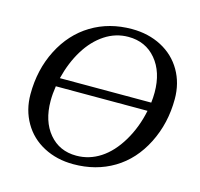

<svg xmlns="http://www.w3.org/2000/svg" viewBox="-99 -768 920 885"><g transform="rotate(15 361.0 -326.0)"><path d="M323.7 9.8Q245.1 9.8 182.4 -23.2Q119.6 -56.2 85 -116.2Q50.3 -176.3 50.3 -251Q50.3 -368.7 99.1 -464.1Q147.9 -559.6 232.4 -610.8Q316.9 -662.1 425.3 -662.1Q503.9 -662.1 566.7 -629.2Q629.4 -596.2 664.1 -536.4Q698.7 -476.6 698.7 -401.4Q698.7 -285.6 649.7 -188.5Q600.6 -91.3 516.4 -40.8Q432.1 9.8 323.7 9.8ZM147.9 -245.6Q147.9 -148.9 197 -90.3Q246.1 -31.7 327.1 -31.7Q388.7 -31.7 441.7 -66.2Q494.6 -100.6 534.7 -167.7Q574.7 -234.9 591.3 -316.4H153.8Q147.9 -278.8 147.9 -245.6ZM601.1 -406.2Q601.1 -503.9 551 -563.5Q501 -623 418.9 -623Q358.4 -623 306.6 -588.9Q254.9 -554.7 218.3 -495.1Q181.6 -435.5 162.1 -357.4H598.1Q601.1 -382.3 601.1 -406.2Z"/></g></svg>

Font: Tinos
Style: Italic
Weight: 400
Italic angle: -16.333°
Designer: Steve Matteson
Foundry: Monotype Imaging Inc.
Version: Version 1.32